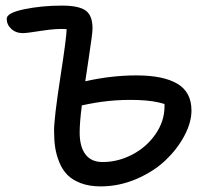

<svg xmlns="http://www.w3.org/2000/svg" viewBox="-20 -687 755 685"><path d="M338.9 -22Q298.8 -22 268.6 -33.4Q238.3 -44.9 220.5 -63Q202.6 -81.1 191.7 -107.9Q180.7 -134.8 176.8 -161.4Q172.9 -188 172.9 -220.2Q172.9 -266.1 195.1 -409.7Q217.3 -553.2 217.8 -583Q184.1 -585.9 129.6 -577.4Q75.2 -568.8 62 -568.8Q36.6 -568.8 20.3 -584Q3.9 -599.1 3.9 -620.1Q3.9 -641.1 66.7 -654.1Q129.4 -667 201.2 -667Q261.2 -667 285.6 -649.4Q310.1 -631.8 310.1 -585.9Q310.1 -576.2 306.9 -551.5Q303.7 -526.9 295.7 -473.6Q287.6 -420.4 284.2 -397Q377.4 -418 466.8 -418Q562.5 -418 612.8 -388.2Q663.1 -358.4 663.1 -293Q663.1 -250 637.7 -202.4Q612.3 -154.8 570.1 -114.7Q527.8 -74.7 466.3 -48.3Q404.8 -22 338.9 -22ZM264.2 -213.9Q264.2 -164.1 284.7 -136.5Q305.2 -108.9 346.2 -108.9Q400.9 -108.9 451.9 -135.5Q502.9 -162.1 534.9 -208.5Q566.9 -254.9 566.9 -307.1V-315.9Q529.3 -328.1 473.6 -330.1Q418 -332 367.2 -326.7Q316.4 -321.3 272 -311Q264.2 -250 264.2 -213.9Z"/></svg>

Font: Shantell Sans Irregular
Style: Regular
Weight: 400
Designer: Stephen Nixon, Anya Danilova, Shantell Martin
Foundry: Arrow Type
Version: Version 1.006;[9816181b4]